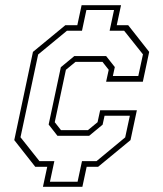

<svg xmlns="http://www.w3.org/2000/svg" viewBox="-20 -720 629 740"><path d="M145.5 0 162 -77H116L35 -180L107 -520L232 -623H278L294.5 -700H446.5L430 -623H474L555 -520L530.5 -405H389L399 -451L375 -481.5H271L234 -451L191 -249L215 -218.5H319L356 -249L366 -295H507.5L483 -180L358 -77H314L297.5 0ZM172.5 -19.5H279L296 -99H352L462.5 -190.5L480.5 -274H383L375.5 -239.5L323.5 -196.5H201.5L167.5 -240L214.5 -461L266.5 -504H389L422.5 -461.5L415 -427H513L531 -510.5L458.5 -601.5H402.5L419.5 -681.5H313L296 -601.5H238L127 -510L59 -191L132 -99H189.5Z"/></svg>

Font: Tourney ExtraLight
Style: Italic
Weight: 250
Italic angle: -12°
Version: Version 1.015